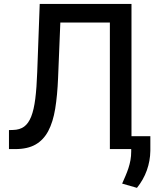

<svg xmlns="http://www.w3.org/2000/svg" viewBox="-20 -747 773 962"><path d="M24.9 -95.2 46.2 -95.9Q78.8 -96.6 100.7 -112.4Q122.5 -128.2 136.2 -162.6Q149.9 -197.1 156.8 -252Q163.7 -306.8 166.5 -385.7L179 -727.3H638.8V-64.6H733.3V8.2Q732.6 59.3 715.6 106.7Q698.5 154.1 666.2 194.2L592 172.9Q600.9 153.1 609 133.9Q617.2 114.7 623.6 95.2Q630 75.6 633.7 55.2Q637.4 34.8 637.4 12.1V0H530.5V-634.2H282.3L271 -356.5Q267.4 -268.8 256.6 -202.2Q245.7 -135.7 221.9 -90.7Q198.2 -45.8 158.2 -22.9Q118.3 0 56.1 0H24.9Z"/></svg>

Font: Cannonade Med
Style: Regular
Weight: 500
Designer: Rasmus Andersson
Foundry: rsms
Version: Version 3.012;git-f93a4a705